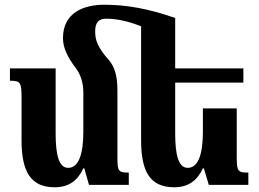

<svg xmlns="http://www.w3.org/2000/svg" viewBox="-20 -781 1094 811"><path d="M246 -620C246 -578 267 -537 299 -495C322 -465 332 -429 332 -390V-225C332 -132 313 -72 268 -72C228 -72 215 -129 215 -218V-492H22V-440C66 -440 71 -433 71 -369V-188C71 -53 112 10 211 10C271 10 308 -18 332 -70H336L356 0H524V-52C480 -52 476 -57 476 -117V-399C476 -461 464 -499 440 -527C390 -584 382 -613 382 -649C382 -687 398 -702 428 -702C475 -702 522 -691 576 -670V-188C576 -53 616 10 716 10C775 10 813 -18 837 -70H841L862 0H1029V-52C985 -52 980 -57 980 -117V-323H837V-226C837 -133 819 -72 773 -72C733 -72 720 -129 720 -217V-432H1008V-492H720V-705C608 -744 516 -761 420 -761C333 -761 246 -727 246 -620Z"/></svg>

Font: Noto Serif Armenian ExtraCondensed ExtraBold
Style: Regular
Weight: 800
Width: 2
Designer: Monotype Design Team
Foundry: Monotype Imaging Inc.
Version: Version 2.008